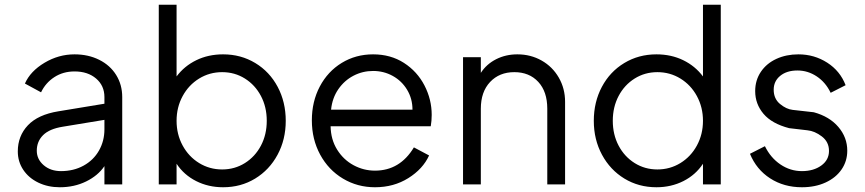

<svg xmlns="http://www.w3.org/2000/svg" viewBox="-20 -777 3643 809"><path d="M55 -139Q55 -204 97.5 -249Q140 -294 226 -308L420 -340V-368Q420 -416 385 -446Q350 -476 294 -476Q246 -476 209 -452Q172 -428 153 -388L85 -425Q108 -477 167.5 -512.5Q227 -548 294 -548Q352 -548 398 -525Q444 -502 469.5 -461Q495 -420 495 -368V0H420V-77Q393 -37 343 -12.5Q293 12 232 12Q182 12 141.5 -7.5Q101 -27 78 -61.5Q55 -96 55 -139ZM237 -56Q290 -56 332 -79Q374 -102 397 -142.5Q420 -183 420 -232V-272L244 -243Q188 -234 161.5 -207.5Q135 -181 135 -142Q135 -106 164 -81Q193 -56 237 -56Z M724 -87V0H649V-757H724V-455Q757 -499 807.5 -523.5Q858 -548 920 -548Q995 -548 1055.5 -511.5Q1116 -475 1150 -411Q1184 -347 1184 -268Q1184 -189 1149.5 -125Q1115 -61 1055 -24.5Q995 12 920 12Q858 12 806.5 -14Q755 -40 724 -87ZM916 -63Q969 -63 1012 -90Q1055 -117 1079.5 -163.5Q1104 -210 1104 -268Q1104 -326 1079.5 -372.5Q1055 -419 1012 -446Q969 -473 916 -473Q863 -473 819 -446Q775 -419 749.5 -372Q724 -325 724 -268Q724 -211 749.5 -164Q775 -117 819 -90Q863 -63 916 -63Z M1294 -270Q1294 -349 1327.5 -412.5Q1361 -476 1420 -512Q1479 -548 1552 -548Q1626 -548 1682 -512Q1738 -476 1768.5 -417Q1799 -358 1799 -293Q1799 -268 1795 -245H1373Q1374 -189 1400.5 -146.5Q1427 -104 1469.5 -81Q1512 -58 1560 -58Q1665 -58 1724 -156L1788 -122Q1762 -65 1700.5 -26.5Q1639 12 1560 12Q1486 12 1425 -24.5Q1364 -61 1329 -125.5Q1294 -190 1294 -270ZM1718 -315Q1718 -361 1695.5 -398.5Q1673 -436 1635 -457Q1597 -478 1552 -478Q1508 -478 1469.5 -458Q1431 -438 1405.5 -401Q1380 -364 1375 -315Z M1931 -536H2006V-470Q2030 -507 2070.5 -527.5Q2111 -548 2160 -548Q2216 -548 2262 -522Q2308 -496 2334.5 -450Q2361 -404 2361 -348V0H2286V-319Q2286 -391 2248 -432Q2210 -473 2147 -473Q2084 -473 2045 -431.5Q2006 -390 2006 -319V0H1931Z M2482 -268Q2482 -347 2516 -411Q2550 -475 2610.5 -511.5Q2671 -548 2746 -548Q2808 -548 2858.5 -523.5Q2909 -499 2942 -455V-757H3017V0H2942V-87Q2911 -40 2859.5 -14Q2808 12 2746 12Q2671 12 2611 -24.5Q2551 -61 2516.5 -125Q2482 -189 2482 -268ZM2750 -63Q2803 -63 2847 -90Q2891 -117 2916.5 -164Q2942 -211 2942 -268Q2942 -325 2916.5 -372Q2891 -419 2847 -446Q2803 -473 2750 -473Q2697 -473 2654 -446Q2611 -419 2586.5 -372.5Q2562 -326 2562 -268Q2562 -210 2586.5 -163.5Q2611 -117 2654 -90Q2697 -63 2750 -63Z M3140 -129 3203 -161Q3227 -112 3268.5 -84Q3310 -56 3359 -56Q3408 -56 3440.5 -79.5Q3473 -103 3473 -141Q3473 -179 3443 -202Q3413 -225 3382 -228L3305 -237Q3232 -256 3197 -297.5Q3162 -339 3162 -393Q3162 -439 3186 -474.5Q3210 -510 3251.5 -529Q3293 -548 3344 -548Q3411 -548 3465.5 -513Q3520 -478 3543 -418L3480 -386Q3459 -430 3421.5 -455Q3384 -480 3340 -480Q3295 -480 3267.5 -457.5Q3240 -435 3240 -399Q3240 -361 3266.5 -339Q3293 -317 3320 -314L3409 -304Q3475 -286 3512.5 -242Q3550 -198 3550 -142Q3550 -98 3526 -63Q3502 -28 3458.5 -8Q3415 12 3359 12Q3283 12 3225 -25.5Q3167 -63 3140 -129Z"/></svg>

Font: Eudoxus Sans
Style: Regular
Weight: 400
Designer: Stijn de Vries
Foundry: tokotype
Version: Version 2.005